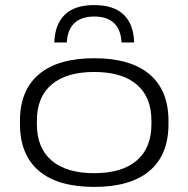

<svg xmlns="http://www.w3.org/2000/svg" viewBox="-20 -721 740 755"><path d="M350.5 14Q207.5 14 133 -49.2Q58.5 -112.5 58.5 -233V-246Q58.5 -366 133.2 -429Q208 -492 350.5 -492Q493 -492 567.8 -429Q642.5 -366 642.5 -246V-233Q642.5 -112 567.8 -49Q493 14 350.5 14ZM350.5 -40Q459 -40 517.2 -89.5Q575.5 -139 575.5 -233V-246Q575.5 -339.5 517.5 -388.8Q459.5 -438 350.5 -438Q241.5 -438 183.2 -388.8Q125 -339.5 125 -246V-233Q125 -139 183.2 -89.5Q241.5 -40 350.5 -40ZM350.5 -701Q427.5 -701 466.5 -663.2Q505.5 -625.5 507.5 -554H458Q455 -605.5 427.8 -630.8Q400.5 -656 350.5 -656Q300.5 -656 273 -630.5Q245.5 -605 242.5 -554H193.5Q196 -625.5 234.8 -663.2Q273.5 -701 350.5 -701Z"/></svg>

Font: Anek Latin Expanded Light
Style: Regular
Weight: 300
Width: 7
Designer: Yesha Goshar
Foundry: Ek Type
Version: Version 1.003